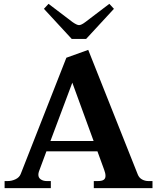

<svg xmlns="http://www.w3.org/2000/svg" viewBox="-20 -981 820 1001"><path d="M354 -778 209 -935 233 -961 358 -866Q381 -850 392 -850Q404 -850 425 -866L550 -961L574 -935L429 -778ZM775 -37V0H469V-37H489Q511 -37 520.5 -43.5Q530 -50 530 -64Q530 -78 523 -96L488 -192H222L183 -87Q180 -78 180 -70Q180 -54 193 -45.5Q206 -37 224 -37H245V0H4V-37H20Q41 -37 61 -46.5Q81 -56 88 -74L326 -680L440 -721L698 -72Q705 -54 720.5 -45.5Q736 -37 754 -37ZM468 -246 357 -550 243 -246Z"/></svg>

Font: Taviraj SemiBold
Style: Regular
Weight: 600
Designer: Katatrad Team
Foundry: CadsonDemak
Version: Version 1.001